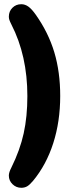

<svg xmlns="http://www.w3.org/2000/svg" viewBox="-20 -705 385 912"><path d="M110 -249Q110 -151 92.5 -71.5Q75 8 34 91Q22 114 22 129Q22 153 39.5 170Q57 187 81 187Q97 187 109 180Q121 173 137 154Q200 78 233 -25Q266 -128 266 -249Q266 -363 238 -456.5Q210 -550 150 -635Q131 -662 115 -673.5Q99 -685 81 -685Q56 -685 39 -668Q22 -651 22 -626Q22 -618 24.5 -610.5Q27 -603 34 -589Q110 -441 110 -249Z"/></svg>

Font: Beiruti Black
Style: Regular
Weight: 900
Designer: Arlette Boutros
Foundry: Boutros
Version: Version 1.41